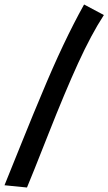

<svg xmlns="http://www.w3.org/2000/svg" viewBox="-44 -751 482 854"><path d="M76 83 -24 73Q-7 31 51.5 -114Q110 -259 142 -334Q238 -566 330 -731L418 -684Q362 -598 303.5 -470Q245 -342 170.5 -153Q96 36 76 83Z"/></svg>

Font: Boogaloo
Style: Regular
Weight: 400
Designer: John Vargas Beltran
Foundry: John Vargas Beltran
Version: Version 1.002